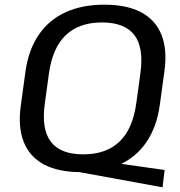

<svg xmlns="http://www.w3.org/2000/svg" viewBox="-20 -728 770 821"><path d="M276 0 313 -54 684 -1 675 73ZM326 8Q230 8 168.5 -24.5Q107 -57 81.5 -121Q56 -185 69 -277L89 -423Q102 -515 145.5 -579Q189 -643 260 -675.5Q331 -708 426 -708Q522 -708 583.5 -675.5Q645 -643 670.5 -579Q696 -515 683 -423L663 -277Q650 -185 606.5 -121Q563 -57 492.5 -24.5Q422 8 326 8ZM336 -68Q434 -68 491 -122.5Q548 -177 563 -288L580 -412Q596 -523 555 -577.5Q514 -632 416 -632Q318 -632 261 -577.5Q204 -523 189 -412L172 -288Q156 -177 197 -122.5Q238 -68 336 -68Z"/></svg>

Font: Pathway Extreme 28pt Medium
Style: Italic
Weight: 500
Italic angle: -8°
Designer: Eduardo Rodriguez Tunni
Foundry: Eduardo Rodriguez Tunni
Version: Version 1.001;gftools[0.9.26]